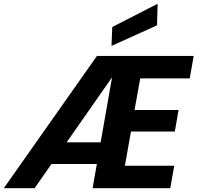

<svg xmlns="http://www.w3.org/2000/svg" viewBox="-44 -996 1045 1016"><path d="M-24 0 469 -700H981L960 -581H698L668 -414H901L881 -300H649L617 -119H878L857 0H446L549 -587L139 0ZM143 -128 227 -243H560L539 -128ZM546 -753 550 -853 790 -976 787 -862Z"/></svg>

Font: DM Sans 17pt Black
Style: Italic
Weight: 900
Italic angle: -10°
Version: Version 4.004;gftools[0.9.30]